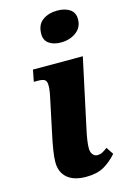

<svg xmlns="http://www.w3.org/2000/svg" viewBox="-120 -828 584 893"><g transform="rotate(-15 172.0 -381.0)"><path d="M150 -686Q150 -730 178.5 -751Q207 -772 250 -772Q286 -772 309.5 -756.5Q333 -741 333 -709Q333 -669 302.5 -646.5Q272 -624 229 -624Q194 -624 172 -639.5Q150 -655 150 -686ZM59 -93Q59 -136 80 -231L112 -383Q121 -422 121 -446Q121 -466 112 -473Q103 -480 78 -480H59L70 -536H310L240 -210Q226 -148 226 -116Q226 -97 234.5 -85.5Q243 -74 257 -74Q270 -74 280 -79Q290 -84 306 -96L329 -61Q300 -28 266.5 -9Q233 10 181 10Q122 10 90.5 -17Q59 -44 59 -93Z"/></g></svg>

Font: Noto Serif NarrowExtraBold
Style: Italic
Weight: 800
Width: 4
Italic angle: -12°
Designer: Monotype Design Team
Foundry: Monotype Imaging Inc.
Version: Version 1.001